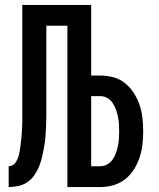

<svg xmlns="http://www.w3.org/2000/svg" viewBox="-20 -755 640 775"><path d="M15 0V-84Q23 -84 30.5 -88Q38 -92 42.5 -98.5Q47 -105 50.5 -113Q54 -121 56 -129Q58 -137 59.5 -145Q61 -153 62 -161.5Q63 -170 64 -178Q65 -186 66 -194.5Q67 -203 67.5 -211Q68 -219 68.5 -227.5Q69 -236 69.5 -244.5Q70 -253 70 -261Q70 -269 70 -277.5Q70 -286 70 -294.5Q70 -303 70 -311Q70 -319 70 -328V-735H348V-450H385Q412 -450 438 -443Q464 -436 485 -419Q506 -402 520.5 -379Q535 -356 543.5 -331Q552 -306 555 -279Q558 -252 558 -225Q558 -198 555 -171.5Q552 -145 543.5 -119.5Q535 -94 520.5 -71Q506 -48 485 -31.5Q464 -15 438 -7.5Q412 0 385 0H252V-651H167V-326Q167 -305 167 -285Q167 -265 166 -244.5Q165 -224 163.5 -204Q162 -184 158.5 -164Q155 -144 150.5 -124Q146 -104 138.5 -85Q131 -66 119.5 -49Q108 -32 91.5 -20.5Q75 -9 55 -4.5Q35 0 15 0ZM348 -84H385Q400 -84 413 -91.5Q426 -99 434.5 -111Q443 -123 448 -137Q453 -151 456 -166Q459 -181 460 -195.5Q461 -210 461 -225Q461 -240 460 -255Q459 -270 456 -284.5Q453 -299 448 -313Q443 -327 434.5 -339.5Q426 -352 413 -359.5Q400 -367 385 -367H348Z"/></svg>

Font: Iosevka Semibold Extended
Style: Regular
Weight: 600
Width: 7
Monospace: yes
Designer: Belleve Invis
Foundry: Belleve Invis
Version: Version 32.5.0; ttfautohint (v1.8.4)